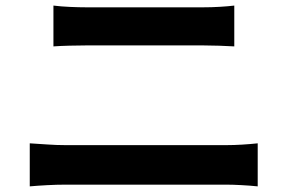

<svg xmlns="http://www.w3.org/2000/svg" viewBox="-20 -699 1040 682"><path d="M169.8 -679.2Q196.9 -675.8 229.3 -674.4Q261.7 -673 287.1 -673Q308.2 -673 343.2 -673Q378.1 -673 419.8 -673Q461.5 -673 505.4 -673Q549.3 -673 588.7 -673Q628.2 -673 657.9 -673Q687.6 -673 701.2 -673Q731.4 -673 761.1 -674.8Q790.8 -676.6 812.2 -679.2V-534.2Q790.8 -535.4 759.1 -536.6Q727.3 -537.7 701.2 -537.7Q687.9 -537.7 656.6 -537.7Q625.3 -537.7 583.1 -537.7Q540.9 -537.7 495.4 -537.7Q449.8 -537.7 407.7 -537.7Q365.6 -537.7 333.8 -537.7Q302 -537.7 287.8 -537.7Q259.4 -537.7 227.3 -536.8Q195.3 -536 169.8 -534.2ZM85.7 -189.9Q115.5 -188.1 148.5 -185.8Q181.4 -183.5 211.1 -183.5Q224.4 -183.5 259 -183.5Q293.5 -183.5 341.5 -183.5Q389.4 -183.5 444.1 -183.5Q498.9 -183.5 553.3 -183.5Q607.6 -183.5 655.5 -183.5Q703.3 -183.5 737.5 -183.5Q771.8 -183.5 785.2 -183.5Q810.6 -183.5 840.1 -185.3Q869.6 -187.1 895.4 -189.9V-37Q868.8 -39.8 837.9 -41.4Q807.1 -43.1 785.2 -43.1Q771.8 -43.1 737.5 -43.1Q703.3 -43.1 655.5 -43.1Q607.6 -43.1 553.3 -43.1Q498.9 -43.1 444.1 -43.1Q389.4 -43.1 341.5 -43.1Q293.5 -43.1 259 -43.1Q224.4 -43.1 211.1 -43.1Q181.4 -43.1 147.7 -41.3Q114 -39.5 85.7 -37Z"/></svg>

Font: Noto Sans TC Thin
Style: Regular
Weight: 100
Designer: Ryoko NISHIZUKA 西塚涼子 (kana, bopomofo & ideographs); Paul D. Hunt (Latin, Greek & Cyrillic); Sandoll Communications 산돌커뮤니
Foundry: Adobe
Version: Version 2.004-H2;hotconv 1.0.118;makeotfexe 2.5.65603